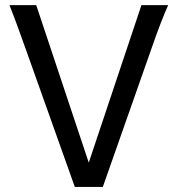

<svg xmlns="http://www.w3.org/2000/svg" viewBox="-20 -733 707 753"><path d="M639.6 -712.9Q632.8 -697.8 626 -681.4Q619.1 -665 611.1 -644.3Q603 -623.5 593.3 -596.9Q583.5 -570.3 571.3 -534.7L383.3 0H273.4L83 -534.7Q70.3 -569.8 60.8 -596.4Q51.3 -623 43.5 -644Q35.6 -665 29.3 -681.4Q22.9 -697.8 17.1 -712.9H122.1L328.1 -95.2L534.7 -712.9Z"/></svg>

Font: Andika New Basic
Style: Regular
Weight: 400
Designer: Victor Gaultney, Annie Olsen, Julie Remington, Don Collingsworth, Eric Hays
Foundry: SIL International
Version: Version 5.500; ttfautohint (v1.8.3)